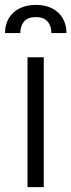

<svg xmlns="http://www.w3.org/2000/svg" viewBox="-40 -764 291 784"><path d="M72.3 -530.3H138.7V0H72.3ZM106.4 -744.1Q145 -744.1 173.1 -729.7Q201.2 -715.3 216.3 -689.2Q231.4 -663.1 231.4 -628.9H169.9Q169.9 -658.2 154.1 -676.3Q138.2 -694.3 106.4 -694.3Q73.7 -694.3 58.3 -676.3Q43 -658.2 43 -628.9H-19.5Q-19.5 -663.1 -4.2 -689.2Q11.2 -715.3 39.8 -729.7Q68.4 -744.1 106.4 -744.1Z"/></svg>

Font: Pretendard Light
Style: Regular
Weight: 300
Designer: Base glyphs from Inter by Rasmus Andersson; Hangeul glyphs from Noto Sans CJK(Source Han Sans) by Jang Soo-young and Kan
Foundry: Kil Hyung-jin
Version: Version 1.309